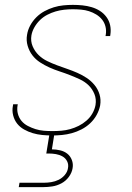

<svg xmlns="http://www.w3.org/2000/svg" viewBox="-20 -548 540 788"><path d="M194 8Q173 8 153 6Q133 4 114.5 -1.5Q96 -7 79 -16.5Q62 -26 50.5 -40.5Q39 -55 34 -74.5Q29 -94 33 -114L34 -120H53L52 -115Q49 -97 53.5 -80.5Q58 -64 68.5 -51.5Q79 -39 94.5 -31Q110 -23 126 -18Q142 -13 159.5 -11.5Q177 -10 195 -10Q213 -10 231.5 -11.5Q250 -13 268 -18Q286 -23 303 -31.5Q320 -40 335 -53Q350 -66 359.5 -83Q369 -100 372 -117Q376 -141 367.5 -162Q359 -183 343.5 -198Q328 -213 307.5 -222.5Q287 -232 266.5 -240Q246 -248 224.5 -255Q203 -262 183 -271Q163 -280 144.5 -292Q126 -304 113 -321Q100 -338 93.5 -360Q87 -382 91 -405Q94 -425 104 -443.5Q114 -462 129 -477Q144 -492 162.5 -502Q181 -512 200.5 -518Q220 -524 240 -526Q260 -528 279 -528Q299 -528 318.5 -526Q338 -524 356.5 -518.5Q375 -513 390.5 -503Q406 -493 417 -478Q428 -463 432 -444.5Q436 -426 433 -406L432 -400H413L414 -405Q417 -422 413 -438.5Q409 -455 399 -467.5Q389 -480 375 -488.5Q361 -497 345.5 -502Q330 -507 312.5 -508.5Q295 -510 278 -510Q261 -510 243 -508Q225 -506 208 -501Q191 -496 174.5 -487.5Q158 -479 144.5 -466Q131 -453 121.5 -436.5Q112 -420 109 -403Q105 -379 114 -358Q123 -337 138.5 -322Q154 -307 173.5 -297.5Q193 -288 214.5 -280Q236 -272 256.5 -265Q277 -258 297.5 -249Q318 -240 336 -228Q354 -216 368 -199Q382 -182 388.5 -160.5Q395 -139 391 -115Q387 -95 376.5 -76Q366 -57 350 -42Q334 -27 314.5 -17Q295 -7 275 -1.5Q255 4 234.5 6Q214 8 194 8ZM57 220 60 202H160Q175 202 190.5 199.5Q206 197 220.5 190Q235 183 246 170Q257 157 259 142Q262 127 255.5 114Q249 101 236.5 94Q224 87 209.5 84.5Q195 82 180 82H170L185 -10H205L193 65Q210 65 227 69Q244 73 256.5 83Q269 93 275 109Q281 125 278 142Q275 161 262.5 178Q250 195 232 204.5Q214 214 195 217Q176 220 157 220Z"/></svg>

Font: Iosevka Thin
Style: Italic
Weight: 100
Italic angle: -9°
Monospace: yes
Designer: Belleve Invis
Foundry: Belleve Invis
Version: Version 32.5.0; ttfautohint (v1.8.4)